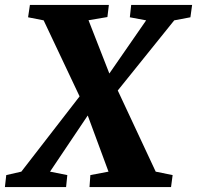

<svg xmlns="http://www.w3.org/2000/svg" viewBox="-52 -763 804 783"><path d="M-32 0 -26.5 -49 35 -63 273 -370.5 391 -459 544 -680 477.5 -692.5 483 -743H731.5L724.5 -692.5L658.5 -680L425.5 -390.5L306.5 -293L152 -63L222.5 -49L217.5 0ZM313 0 316.5 -49 390.5 -63 306 -291.5 273.5 -368 126 -680 62.5 -692.5 70 -743H392L386 -693.5L309 -680.5L395 -460.5L428.5 -393.5L583 -63L652 -49L645.5 0Z"/></svg>

Font: Merriweather 28pt Black
Style: Italic
Weight: 900
Italic angle: -7.8°
Version: Version 2.101